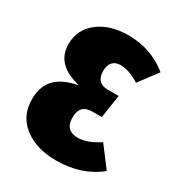

<svg xmlns="http://www.w3.org/2000/svg" viewBox="-142 -644 699 755"><g transform="rotate(30 208.0 -266.5)"><path d="M405 -488 342 -404Q295 -434 254 -434Q232 -434 219.5 -420Q207 -406 207 -380Q207 -325 259 -325H309L293 -220H252Q221 -220 207.5 -205Q194 -190 194 -161Q194 -102 251 -102Q272 -102 294.5 -110Q317 -118 347 -137L416 -46Q338 18 221 18Q133 18 76.5 -25Q20 -68 20 -144Q20 -202 52 -236Q84 -270 153 -283Q36 -310 36 -403Q36 -470 88.5 -510.5Q141 -551 225 -551Q327 -551 405 -488Z"/></g></svg>

Font: Fira Sans Extra Condensed ExtraBold
Style: Regular
Weight: 800
Width: 1
Designer: Carrois Corporate & Edenspiekermann AG
Foundry: Carrois Corporate GbR & Edenspiekermann AG
Version: Version 4.203